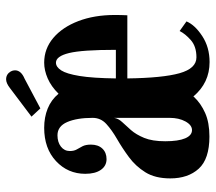

<svg xmlns="http://www.w3.org/2000/svg" viewBox="-59 -636 706 628"><g transform="rotate(-90 294.0 -322.0)"><path d="M161.5 10Q88 10 56.2 -25Q24.5 -60 24.5 -118Q24.5 -167.5 44.5 -199.5Q64.5 -231.5 94 -253.2Q123.5 -275 153 -292Q182.5 -309 202.5 -327.2Q222.5 -345.5 222.5 -372Q222.5 -423.5 208.8 -455.2Q195 -487 165.5 -487Q143 -487 128.5 -475.8Q114 -464.5 114 -446.5Q114 -433 119.2 -424Q124.5 -415 129.8 -404.8Q135 -394.5 135 -377.5Q135 -354 122 -340.2Q109 -326.5 87.5 -326.5Q65.5 -326.5 52.5 -345Q39.5 -363.5 39.5 -396Q39.5 -453 81 -491.8Q122.5 -530.5 190 -530.5Q224.5 -530.5 253 -519Q281.5 -507.5 301.5 -483.5Q325 -507.5 351.5 -519Q378 -530.5 403 -530.5Q448.5 -530.5 483.8 -500.8Q519 -471 539 -418.8Q559 -366.5 559 -299.5Q559 -278.5 558 -258.5H351.5Q353 -143 368.5 -87.8Q384 -32.5 420.5 -32.5Q456 -32.5 476.8 -50.8Q497.5 -69 506.5 -87.5L538 -65Q526.5 -37.5 490 -13.5Q453.5 10.5 405 10.5Q337 10.5 292.5 -42.5Q292 -41.5 291 -40.5Q270 -18 238.5 -4Q207 10 161.5 10ZM403 -492Q389 -492 377.8 -474.8Q366.5 -457.5 359.5 -414.8Q352.5 -372 351.5 -296H445Q445 -406.5 434.5 -449.2Q424 -492 403 -492ZM182.5 -47Q199 -47 210.8 -68.5Q222.5 -90 222.5 -120V-302Q220.5 -288 208.8 -275.5Q197 -263 182.5 -246.5Q168 -230 157 -203.5Q146 -177 146 -134.5Q146 -92 155.5 -69.5Q165 -47 182.5 -47ZM253.5 -543 226.5 -572 320 -642.5Q336 -655 348.5 -655Q365.5 -655 374.5 -639.5Q378 -633 378 -626Q378 -606 350.5 -594.5Z"/></g></svg>

Font: Imbue 10pt
Style: Bold
Weight: 700
Designer: Tyler Finck
Foundry: Etcetera Type Company
Version: Version 1.102; ttfautohint (v1.8.3)